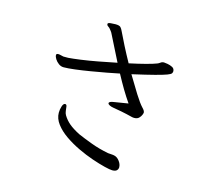

<svg xmlns="http://www.w3.org/2000/svg" viewBox="-111 -894 1221 1078"><g transform="rotate(15 500.0 -355.5)"><path d="M618 -343Q595 -376 573 -413Q551 -450 528 -493Q500 -487 457 -479Q414 -471 366.5 -463Q319 -455 278 -450Q237 -445 213 -445Q197 -445 183.5 -455Q170 -465 162 -478Q154 -491 154 -500Q154 -507 159 -508Q160 -508 161.5 -508.5Q163 -509 164 -509Q172 -509 183 -506Q194 -503 196 -503H224Q251 -505 295 -511Q339 -517 392.5 -527Q446 -537 499 -548Q482 -581 463.5 -618.5Q445 -656 424 -697Q421 -704 416 -710Q411 -716 409 -719Q404 -726 396 -731Q388 -736 388 -743V-745Q389 -751 404.5 -752.5Q420 -754 432 -754Q455 -754 462.5 -746Q470 -738 476 -724Q491 -692 513 -649Q535 -606 560 -561Q612 -572 654 -583Q696 -594 716 -602Q724 -605 731 -610.5Q738 -616 746 -617H753Q757 -617 772 -614.5Q787 -612 800.5 -605Q814 -598 814 -582Q814 -576 810 -570Q806 -564 786 -556.5Q766 -549 720.5 -537Q675 -525 591 -506Q623 -452 651.5 -406.5Q680 -361 699 -341Q706 -334 710 -327.5Q714 -321 714 -314Q714 -312 710 -302Q706 -292 696.5 -282.5Q687 -273 669 -273Q665 -273 661.5 -273.5Q658 -274 654 -275Q623 -283 590 -289.5Q557 -296 542 -298Q529 -300 519 -305Q509 -310 509 -316Q509 -326 538 -330ZM660 19Q659 29 651.5 36Q644 43 626 43Q613 43 580.5 35Q548 27 505.5 12.5Q463 -2 419 -23Q375 -44 337.5 -70Q300 -96 276.5 -127Q253 -158 253 -192Q253 -211 259 -229.5Q265 -248 275 -248H277Q284 -247 285.5 -236Q287 -225 288.5 -211.5Q290 -198 296 -188Q311 -163 333.5 -144Q356 -125 395 -105Q429 -90 477.5 -72Q526 -54 579 -44Q588 -43 599 -42.5Q610 -42 617 -40Q634 -36 647 -18.5Q660 -1 660 16Z"/></g></svg>

Font: Moon Stars Kai HW
Style: Regular
Weight: 400
Designer: GuiWonder
Version: Version 1.101